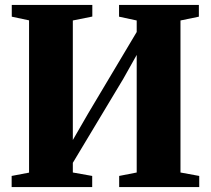

<svg xmlns="http://www.w3.org/2000/svg" viewBox="-20 -763 860 783"><path d="M27.5 0V-45.5L98.5 -59V-680L28 -695V-743H356.5V-695.5L277 -679.5V-192L340.5 -302L537.5 -632.5V-679.5L465.5 -695V-743H791V-695L716 -679.5V-59.5L792.5 -45.5V0H466V-45.5L537.5 -59.5V-539L483 -442L277 -99V-59.5L356 -45.5V0Z"/></svg>

Font: Merriweather 72pt Black
Style: Regular
Weight: 900
Version: Version 2.100